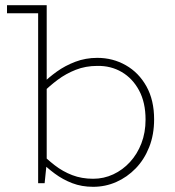

<svg xmlns="http://www.w3.org/2000/svg" viewBox="-20 -706 673 740"><path d="M7 -655V-686H160V-655ZM355 -483Q415 -483 465 -454.5Q515 -426 544.5 -373Q574 -320 574 -246Q574 -187 555 -139Q536 -91 503 -57Q470 -23 428 -4.5Q386 14 339 14Q295 14 258.5 0Q222 -14 191 -37Q160 -60 133 -87V-121Q160 -93 191 -69Q222 -45 258.5 -31Q295 -17 339 -17Q380 -17 416.5 -34Q453 -51 481 -81.5Q509 -112 525 -153.5Q541 -195 541 -245Q541 -311 516 -357.5Q491 -404 449 -428.5Q407 -453 355 -452Q310 -452 272 -437Q234 -422 202.5 -398.5Q171 -375 143 -347V-383Q167 -407 199 -430Q231 -453 270.5 -468Q310 -483 355 -483ZM127 0V-685H160V-78L152 0Z"/></svg>

Font: BioRhyme ExtraBold ExtraLight
Style: Regular
Weight: 250
Version: Version 1.600;gftools[0.9.33]